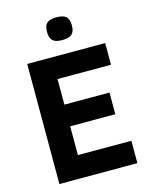

<svg xmlns="http://www.w3.org/2000/svg" viewBox="-129 -962 819 1044"><g transform="rotate(-15 280.5 -440.0)"><path d="M73 0H512V-126H211V-288H465V-410H211V-554H512V-676H73ZM291 -880C242.2 -880 222 -863.4 222 -816C222 -770.2 241.9 -752 291 -752C339 -752 362 -767.8 362 -816C362 -864.3 340.2 -880 291 -880Z"/></g></svg>

Font: Fog Sans
Style: Bold
Weight: 700
Foundry: Intel Corporation
Version: Version 1.00